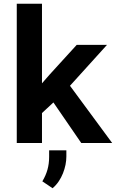

<svg xmlns="http://www.w3.org/2000/svg" viewBox="-20 -770 640 1034"><path d="M267.6 -218.3 206.1 -161.1V0H70.3V-750H206.1V-321.3L247.1 -368.2L393.1 -528.3H556.2L356.9 -308.1L584 0H417.5ZM337.4 73.2Q337.4 94.2 332.8 117.4Q328.1 140.6 319.1 163.3Q310.1 186 296.1 206.8Q282.2 227.5 263.2 243.7L208 206.5Q226.6 175.8 235.6 143.8Q244.6 111.8 244.6 74.7V39.6H337.4Z"/></svg>

Font: Roboto Mono
Style: Bold
Weight: 700
Designer: Google
Version: Version 2.000985; 2015; ttfautohint (v1.3)